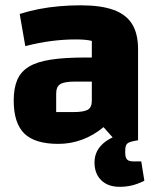

<svg xmlns="http://www.w3.org/2000/svg" viewBox="-20 -534 600 731"><path d="M201.9 13.8Q113.1 13.8 72.6 -25.6Q32.2 -65.1 32.2 -151.4Q32.2 -198.1 45.6 -229.6Q59 -261.1 89.7 -279.9Q120.3 -298.6 172.6 -306.8Q224.9 -315 303.2 -315H359.6V-223.4H265.8Q224.8 -223.4 209.4 -213.6Q193.9 -203.9 193.9 -177.5V-107.3H258Q298.9 -107.3 314.2 -116.2Q329.6 -125.2 329.6 -150.1V-378.2Q309.3 -383.9 267.4 -383.9Q223.8 -383.9 176.2 -377.9Q128.7 -371.9 76.3 -358.4L55 -480.8Q89.8 -492 127.8 -499.4Q165.7 -506.8 206.1 -510.3Q246.6 -513.8 286.6 -513.8Q363.8 -513.8 411.9 -496.5Q460 -479.2 482.8 -442.6Q505.6 -406 505.6 -347.2V0H418.6L374.1 -50Q337.3 -19 293.4 -2.6Q249.6 13.8 201.9 13.8ZM435.4 177.3Q391.1 177.3 365.4 152.2Q339.8 127 339.8 84.5Q339.8 36.7 380.3 6Q420.9 -24.6 495.6 -33.9L505.6 0L492.4 2.5Q470.5 6.4 463.7 13.5Q456.8 20.6 456.8 39.1V47.9Q456.8 65.4 463.5 72.9Q470.3 80.4 486.6 80.4H517.8L529.6 154.2Q506 166 483.4 171.7Q460.7 177.3 435.4 177.3Z"/></svg>

Font: Changa
Style: Regular
Weight: 400
Designer: Eduardo Rodriguez Tunni
Foundry: Eduardo Rodriguez Tunni
Version: Version 3.003